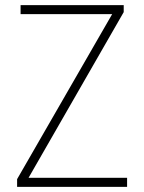

<svg xmlns="http://www.w3.org/2000/svg" viewBox="-20 -731 564 751"><path d="M477.1 -35.6V0H61V-35.6ZM463.9 -683.6 71.3 0H46.9V-30.3L439 -710.9H463.9ZM447.8 -710.9V-675.8H60.5V-710.9Z"/></svg>

Font: Roboto Condensed ExtraLight
Style: Regular
Weight: 250
Designer: Christian Robertson
Foundry: Google
Version: Version 3.008; 2023